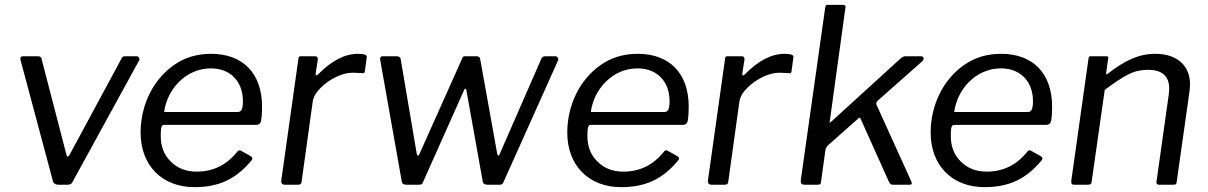

<svg xmlns="http://www.w3.org/2000/svg" viewBox="-20 -762 4981 792"><path d="M497 -530C489 -530 486 -529 482 -522L270 -129C266 -120 262 -116 259 -116C257 -116 255 -119 254 -124L152 -517C152 -524 146 -530 137 -530H75C68 -530 64 -527 64 -520V-517L198 -16C199 -7 208 0 221 0H257C269 0 275 -2 280 -13L554 -513C555 -515 555 -516 555 -518C555 -522 552 -530 544 -530Z M782 10C881 10 953 -22 1018 -101C1020 -104 1021 -106 1021 -108C1021 -112 1018 -115 1014 -118L976 -139C973 -141 971 -142 968 -142C965 -142 963 -141 960 -138C916 -82 860 -54 791 -54C748 -54 712 -68 685 -95C657 -122 643 -157 643 -202C643 -235 646 -247 657 -247H1036C1048 -247 1055 -253 1057 -264C1060 -282 1061 -301 1061 -322C1061 -459 982 -540 851 -540C793 -540 742 -525 698 -494C610 -433 560 -326 560 -215C560 -80 648 10 782 10ZM657 -300C669 -392 745 -480 850 -480C931 -480 982 -425 982 -345C982 -310 975 -300 960 -300Z M1208 0C1219 0 1223 -3 1224 -12L1270 -343C1273 -362 1283 -380 1302 -399C1338 -436 1393 -462 1433 -462C1444 -462 1459 -461 1478 -460C1478 -460 1479 -460 1479 -460C1482 -460 1484 -463 1485 -468L1493 -527C1493 -527 1493 -527 1493 -528C1493 -536 1481 -540 1456 -540C1403 -540 1348 -512 1292 -455C1289 -452 1287 -451 1285 -451C1283 -451 1282 -452 1282 -455V-459L1291 -516C1291 -517 1291 -517 1291 -518C1291 -526 1287 -530 1280 -530H1221C1214 -530 1212 -528 1211 -520L1140 -16C1140 -15 1140 -14 1140 -13C1140 -6 1145 0 1154 0Z M2231 -530C2223 -530 2217 -527 2214 -522L2044 -133C2041 -124 2038 -120 2035 -120C2034 -120 2032 -123 2031 -128L1961 -517C1961 -524 1955 -530 1947 -530H1900C1892 -530 1890 -529 1887 -522L1713 -133C1710 -124 1706 -120 1703 -120C1702 -120 1700 -123 1699 -128L1633 -517C1633 -524 1626 -530 1618 -530H1559C1552 -530 1548 -527 1548 -520V-517L1637 -15C1637 -6 1645 0 1656 0H1707C1719 0 1721 -2 1725 -11L1892 -385C1894 -392 1897 -396 1900 -396C1902 -396 1903 -394 1904 -389L1971 -15C1971 -6 1979 0 1991 0H2039C2050 0 2053 -2 2057 -11L2282 -513C2282 -514 2283 -516 2283 -517C2283 -522 2279 -530 2271 -530Z M2542 10C2641 10 2713 -22 2778 -101C2780 -104 2781 -106 2781 -108C2781 -112 2778 -115 2774 -118L2736 -139C2733 -141 2731 -142 2728 -142C2725 -142 2723 -141 2720 -138C2676 -82 2620 -54 2551 -54C2508 -54 2472 -68 2445 -95C2417 -122 2403 -157 2403 -202C2403 -235 2406 -247 2417 -247H2796C2808 -247 2815 -253 2817 -264C2820 -282 2821 -301 2821 -322C2821 -459 2742 -540 2611 -540C2553 -540 2502 -525 2458 -494C2370 -433 2320 -326 2320 -215C2320 -80 2408 10 2542 10ZM2417 -300C2429 -392 2505 -480 2610 -480C2691 -480 2742 -425 2742 -345C2742 -310 2735 -300 2720 -300Z M2968 0C2979 0 2983 -3 2984 -12L3030 -343C3033 -362 3043 -380 3062 -399C3098 -436 3153 -462 3193 -462C3204 -462 3219 -461 3238 -460C3238 -460 3239 -460 3239 -460C3242 -460 3244 -463 3245 -468L3253 -527C3253 -527 3253 -527 3253 -528C3253 -536 3241 -540 3216 -540C3163 -540 3108 -512 3052 -455C3049 -452 3047 -451 3045 -451C3043 -451 3042 -452 3042 -455V-459L3051 -516C3051 -517 3051 -517 3051 -518C3051 -526 3047 -530 3040 -530H2981C2974 -530 2972 -528 2971 -520L2900 -16C2900 -15 2900 -14 2900 -13C2900 -6 2905 0 2914 0Z M3595 -331C3595 -332 3595 -334 3595 -335C3595 -338 3595 -341 3602 -348L3784 -509C3788 -513 3790 -517 3790 -521C3790 -527 3786 -530 3777 -530H3716C3708 -530 3702 -527 3694 -520L3411 -262C3405 -257 3402 -255 3402 -255V-256L3467 -727C3467 -729 3468 -731 3468 -732C3468 -739 3464 -742 3458 -742H3395C3387 -742 3387 -742 3384 -731L3283 -17C3283 -16 3283 -15 3283 -14C3283 -5 3288 0 3299 0H3350C3363 0 3366 -2 3367 -14L3385 -144C3386 -151 3390 -157 3397 -164L3519 -272C3522 -275 3525 -277 3526 -277C3527 -277 3529 -275 3530 -272L3646 -14C3649 -5 3655 0 3662 0H3732C3738 0 3741 -2 3741 -6C3741 -9 3740 -12 3739 -14Z M4041 10C4140 10 4212 -22 4277 -101C4279 -104 4280 -106 4280 -108C4280 -112 4277 -115 4273 -118L4235 -139C4232 -141 4230 -142 4227 -142C4224 -142 4222 -141 4219 -138C4175 -82 4119 -54 4050 -54C4007 -54 3971 -68 3944 -95C3916 -122 3902 -157 3902 -202C3902 -235 3905 -247 3916 -247H4295C4307 -247 4314 -253 4316 -264C4319 -282 4320 -301 4320 -322C4320 -459 4241 -540 4110 -540C4052 -540 4001 -525 3957 -494C3869 -433 3819 -326 3819 -215C3819 -80 3907 10 4041 10ZM3916 -300C3928 -392 4004 -480 4109 -480C4190 -480 4241 -425 4241 -345C4241 -310 4234 -300 4219 -300Z M4467 0C4478 0 4482 -3 4483 -12L4537 -391C4576 -421 4609 -442 4634 -455C4659 -468 4686 -474 4715 -474C4774 -474 4803 -448 4803 -396C4803 -390 4802 -382 4801 -371L4751 -16C4751 -14 4750 -12 4750 -11C4750 -4 4754 0 4761 0H4819C4830 0 4833 -2 4834 -13L4887 -387C4888 -399 4889 -408 4889 -413C4889 -490 4837 -540 4745 -540C4678 -540 4619 -512 4551 -459C4548 -456 4546 -455 4545 -455C4544 -455 4543 -456 4543 -458V-462L4551 -519C4551 -521 4552 -522 4552 -523C4552 -528 4549 -530 4543 -530H4480C4473 -530 4471 -528 4470 -520L4399 -16C4399 -15 4399 -13 4399 -12C4399 -4 4402 0 4410 0Z"/></svg>

Font: Libre Franklin
Style: Italic
Weight: 400
Italic angle: -8°
Designer: Pablo Impallari, Rodrigo Fuenzalida
Foundry: Impallari Type
Version: Version 1.002; ttfautohint (v1.5)